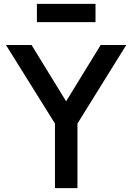

<svg xmlns="http://www.w3.org/2000/svg" viewBox="-20 -979 688 999"><path d="M266 0H383V-336L637 -745H504L324 -452L144 -745H11L266 -336ZM172 -864H477V-959H172Z"/></svg>

Font: Custom Plus Jakarta Sans SemiBold
Style: Regular
Weight: 600
Designer: Gumpita Rahayu & FullSphere
Foundry: Tokotype & FullSphere
Version: Version 1.001;hotconv 1.0.117;makeotfexe 2.5.65602